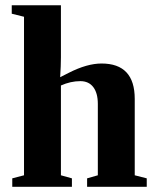

<svg xmlns="http://www.w3.org/2000/svg" viewBox="-20 -714 596 734"><path d="M212.9 -495.1Q212.9 -462.9 210 -418.9L243.7 -436Q313 -471.2 368.2 -471.2Q495.1 -471.2 495.1 -335.9V-43.9L541 -32.2V0H313V-32.2L354 -43.9V-316.9Q354 -357.9 336.7 -380.9Q319.3 -403.8 287.1 -403.8Q250 -403.8 212.9 -387.2V-43.9L254.9 -32.2V0H26.9V-32.2L71.8 -43.9V-649.9L24.9 -661.6V-693.8H212.9Z"/></svg>

Font: Liberation Serif
Style: Bold
Weight: 700
Designer: Steve Matteson
Foundry: Ascender Corporation
Version: Version 2.1.5